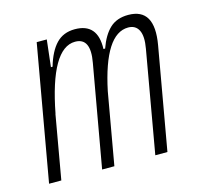

<svg xmlns="http://www.w3.org/2000/svg" viewBox="-83 -618 751 710"><g transform="rotate(-15 293.0 -263.5)"><path d="M150.9 -517.6 139.2 -414.6H145.5Q161.6 -470.2 189 -498.8Q216.3 -527.3 260.3 -527.3Q347.7 -527.3 344.2 -429.2H350.6Q367.7 -477.5 394.3 -502.4Q420.9 -527.3 464.8 -527.3Q566.9 -527.3 543 -390.6L474.1 0H427.7L496.1 -389.6Q504.4 -435.5 492.7 -459Q481 -482.4 452.6 -482.4Q362.8 -482.4 319.3 -274.4L271 0H224.1L293 -389.6Q310.1 -482.4 249.5 -482.4Q156.7 -482.4 110.8 -242.7V-244.6L67.9 0H21L112.3 -517.6Z"/></g></svg>

Font: Cascadia Mono ExtraLight
Style: Italic
Weight: 200
Italic angle: -10°
Monospace: yes
Designer: Aaron Bell
Foundry: Saja Typeworks
Version: Version 2404.023; ttfautohint (v1.8.4)